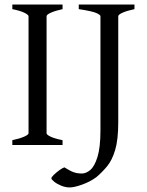

<svg xmlns="http://www.w3.org/2000/svg" viewBox="-20 -635 644 841"><path d="M34 0V-21Q67 -28 86 -36.5Q105 -45 105 -51V-564Q105 -570 87 -579Q69 -588 34 -595V-615H254V-595Q222 -588 203 -579.5Q184 -571 184 -564V-51Q184 -45 201.5 -36.5Q219 -28 254 -21V0ZM569 -595Q536 -588 517 -579.5Q498 -571 498 -564V-101Q498 -23 484.5 22Q471 67 449 93.5Q427 120 402 141Q375 161 340 173.5Q305 186 286 186Q267 186 248.5 178.5Q230 171 217.5 161Q205 151 205 146Q205 141 216 130.5Q227 120 240 110.5Q253 101 262 98Q289 115 304.5 120Q320 125 339 125Q357 125 375.5 109.5Q394 94 407 52.5Q420 11 420 -65V-564Q420 -570 402 -578Q384 -586 325 -595V-615H569Z"/></svg>

Font: ChillKai
Style: Regular
Weight: 400
Designer: ChillType
Foundry: 寒蝉字型
Version: Version 2.000